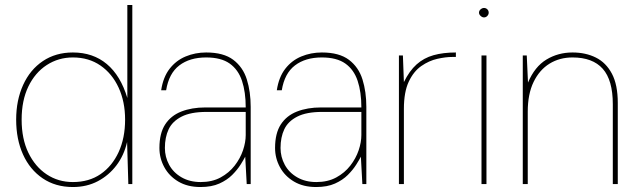

<svg xmlns="http://www.w3.org/2000/svg" viewBox="-20 -740 2564 772"><path d="M273 12Q203 12 151.5 -23Q100 -58 72.5 -119Q45 -180 45 -259Q45 -337 73 -398.5Q101 -460 152.5 -494.5Q204 -529 273 -529Q354 -529 409.5 -482.5Q465 -436 492 -346V-720H512V0H496L491 -169Q479 -116 448.5 -75.5Q418 -35 373.5 -11.5Q329 12 273 12ZM273 -8Q338 -8 384.5 -40Q431 -72 457 -128.5Q483 -185 483 -259Q483 -331 457 -387.5Q431 -444 384 -476.5Q337 -509 273 -509Q215 -509 168 -478.5Q121 -448 94 -392Q67 -336 67 -259Q67 -182 94 -126Q121 -70 167.5 -39Q214 -8 273 -8Z M786 12Q734 12 697 -10Q660 -32 640.5 -68Q621 -104 621 -145Q621 -204 644 -239.5Q667 -275 709 -291.5Q751 -308 806 -308H968Q968 -370 953 -415Q938 -460 903.5 -484.5Q869 -509 809 -509Q743 -509 701 -477Q659 -445 648 -377H628Q636 -430 662 -463.5Q688 -497 726.5 -513Q765 -529 809 -529Q879 -529 918 -499.5Q957 -470 972.5 -420.5Q988 -371 988 -310V0H972L966 -110Q960 -98 947 -77.5Q934 -57 913.5 -36.5Q893 -16 862 -2Q831 12 786 12ZM787 -8Q833 -8 867 -26.5Q901 -45 923.5 -74Q946 -103 957 -135.5Q968 -168 968 -197V-290H810Q747 -290 710 -271Q673 -252 658 -220Q643 -188 643 -145Q643 -109 660 -77.5Q677 -46 710 -27Q743 -8 787 -8Z M1251 12Q1199 12 1162 -10Q1125 -32 1105.5 -68Q1086 -104 1086 -145Q1086 -204 1109 -239.5Q1132 -275 1174 -291.5Q1216 -308 1271 -308H1433Q1433 -370 1418 -415Q1403 -460 1368.5 -484.5Q1334 -509 1274 -509Q1208 -509 1166 -477Q1124 -445 1113 -377H1093Q1101 -430 1127 -463.5Q1153 -497 1191.5 -513Q1230 -529 1274 -529Q1344 -529 1383 -499.5Q1422 -470 1437.5 -420.5Q1453 -371 1453 -310V0H1437L1431 -110Q1425 -98 1412 -77.5Q1399 -57 1378.5 -36.5Q1358 -16 1327 -2Q1296 12 1251 12ZM1252 -8Q1298 -8 1332 -26.5Q1366 -45 1388.5 -74Q1411 -103 1422 -135.5Q1433 -168 1433 -197V-290H1275Q1212 -290 1175 -271Q1138 -252 1123 -220Q1108 -188 1108 -145Q1108 -109 1125 -77.5Q1142 -46 1175 -27Q1208 -8 1252 -8Z M1584 0V-517H1600L1604 -410Q1626 -455 1655 -481Q1684 -507 1723 -518Q1762 -529 1813 -529V-511H1799Q1772 -511 1738.5 -503.5Q1705 -496 1674 -474.5Q1643 -453 1623.5 -411.5Q1604 -370 1604 -302V0Z M1916 0V-517H1936V0ZM1926 -670Q1919 -670 1912.5 -676Q1906 -682 1906 -689Q1906 -697 1912.5 -702.5Q1919 -708 1926 -708Q1934 -708 1939.5 -702.5Q1945 -697 1945 -689Q1945 -682 1939.5 -676Q1934 -670 1926 -670Z M2082 0V-517H2098L2103 -408Q2130 -472 2177 -500.5Q2224 -529 2282 -529Q2335 -529 2376 -508.5Q2417 -488 2440.5 -443.5Q2464 -399 2464 -326V0H2444V-321Q2444 -418 2403.5 -463.5Q2363 -509 2282 -509Q2230 -509 2189.5 -484Q2149 -459 2125.5 -410.5Q2102 -362 2102 -291V0Z"/></svg>

Font: DM Sans 11pt Thin
Style: Regular
Weight: 250
Version: Version 4.004;gftools[0.9.30]